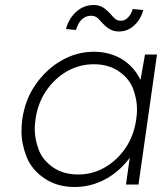

<svg xmlns="http://www.w3.org/2000/svg" viewBox="-20 -738 648 768"><path d="M279 10Q208 10 157 -25Q106 -60 86 -111.5Q66 -163 66 -213Q66 -235 69 -260Q80 -339 122.5 -400Q165 -461 226 -496Q287 -531 356 -531Q396 -531 430 -519Q464 -507 490 -485.5Q516 -464 533 -435Q538 -427 542 -418L560 -520H608L534 0H484L499 -107Q492 -97 483 -87Q458 -58 426 -36Q394 -14 356.5 -2Q319 10 279 10ZM293 -40Q350 -40 399.5 -68.5Q449 -97 482.5 -146.5Q516 -196 525 -261Q528 -282 528 -301Q528 -341 512.5 -382.5Q497 -424 455.5 -452.5Q414 -481 356 -481Q297 -481 247.5 -452.5Q198 -424 164.5 -374.5Q131 -325 122 -261Q119 -240 119 -221Q119 -182 134.5 -140Q150 -98 191.5 -69Q233 -40 293 -40ZM456 -612Q435 -612 418.5 -621.5Q402 -631 381 -655Q373 -665 364.5 -670Q356 -675 344 -675Q323 -675 307.5 -660.5Q292 -646 284 -618L244 -622Q255 -664 285 -691Q315 -718 355 -718Q374 -718 389 -710Q404 -702 425 -679Q433 -669 441.5 -662Q450 -655 464 -655Q480 -655 493 -669Q506 -683 511 -702L553 -698Q547 -674 533 -654.5Q519 -635 499.5 -623.5Q480 -612 456 -612Z"/></svg>

Font: Lexend ExtLt
Style: Italic
Weight: 250
Italic angle: -8.13011°
Designer: Bonnie Shaver-Troup, Thomas Jockin
Foundry: Lexend
Version: Version 1.007